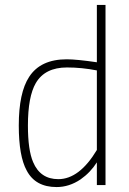

<svg xmlns="http://www.w3.org/2000/svg" viewBox="-20 -749 522 777"><path d="M209 8Q123 8 88 -59Q56 -117 56 -241Q56 -374 98 -438Q144 -509 250 -509Q290 -509 372 -497V-729H407V0H372V-92Q346 -51 306 -23Q260 8 209 8ZM216 -24Q301 -24 372 -142V-464Q311 -476 251 -476Q162 -476 125 -413Q93 -358 93 -241Q93 -142 114 -93Q143 -24 216 -24Z"/></svg>

Font: Storia Sans Thin
Style: Regular
Weight: 100
Designer: Accademia di Belle Arti di Urbino and others
Foundry: Accademia di Belle Arti di Urbino and others.
Version: Version 60.001;May 25, 2020;FontCreator 12.0.0.2522 64-bit